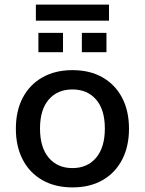

<svg xmlns="http://www.w3.org/2000/svg" viewBox="-20 -806 630 835"><path d="M295 9Q220 9 164.5 -22.5Q109 -54 79 -111.5Q49 -169 49 -246Q49 -324 79 -381Q109 -438 164.5 -469.5Q220 -501 295 -501Q371 -501 426 -469.5Q481 -438 511 -381Q541 -324 541 -246Q541 -169 511 -111.5Q481 -54 426 -22.5Q371 9 295 9ZM295 -75Q360 -75 398 -120Q436 -165 436 -247Q436 -329 398 -373Q360 -417 295 -417Q230 -417 192 -373Q154 -329 154 -247Q154 -165 192 -120Q230 -75 295 -75ZM136 -716V-786H454V-716ZM147 -579V-663H254V-579ZM336 -579V-663H443V-579Z"/></svg>

Font: NunitoSans_10ptSemiBold
Style: Regular
Weight: 600
Designer: Vernon Adams
Foundry: Vernon Adams
Version: Version 3.101;gftools[0.9.27]